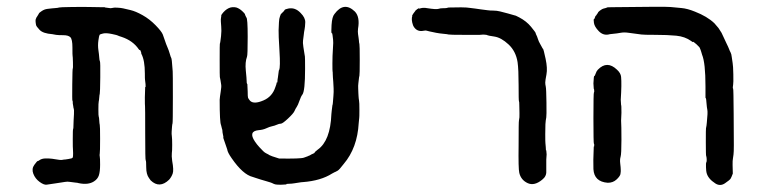

<svg xmlns="http://www.w3.org/2000/svg" viewBox="-20 -521 2228 562"><path d="M273 -500H286Q286 -499 292 -498.5Q298 -498 299.5 -497.5Q301 -497 304 -497Q313 -498 313.5 -498.5Q314 -499 324 -498.5Q334 -498 340.5 -496.5Q347 -495 362 -491.5Q377 -488 397.5 -476.5Q418 -465 435.5 -447Q453 -429 456.5 -420Q460 -411 463 -401.5Q466 -392 470 -383Q474 -374 477 -363.5Q480 -353 481 -352Q482 -351 483 -342.5Q484 -334 484.5 -324.5Q485 -315 485.5 -312Q486 -309 486 -236Q486 -163 485 -160Q484 -157 483.5 -150Q483 -143 482.5 -136Q482 -129 483 -122.5Q484 -116 484 -97Q484 -78 483 -73Q482 -65 484 -50Q489 -23 485.5 -13Q482 -3 475 5Q447 32 421 7Q421 7 416 0Q408 -11 408 -31Q408 -51 406.5 -51.5Q405 -52 405 -131Q405 -210 404.5 -210.5Q404 -211 404 -236L405 -267Q407 -263 406 -274.5Q405 -286 404.5 -287.5Q404 -289 404 -306Q404 -344 394 -363Q393 -364 393.5 -364.5Q394 -365 393 -368Q391 -375 389.5 -374.5Q388 -374 386 -377Q369 -402 336 -413Q326 -416 325 -417Q324 -418 307.5 -421.5Q291 -425 282 -423Q273 -421 271.5 -419Q270 -417 268 -402.5Q266 -388 268 -374.5Q270 -361 270.5 -352.5Q271 -344 272.5 -341.5Q274 -339 273.5 -294.5Q273 -250 272 -246.5Q271 -243 270.5 -235.5Q270 -228 269 -224Q268 -220 268 -200.5Q268 -181 269 -179.5Q270 -178 270.5 -168.5Q271 -159 272 -155.5Q273 -152 273 -115Q273 -76 272 -71.5Q271 -67 272 -63Q273 -59 273 -39Q273 -19 269.5 -8Q266 3 255 10Q238 21 210 15Q208 14 201 13.5Q194 13 185.5 11.5Q177 10 170 11.5Q163 13 144 15.5Q125 18 117 19.5Q109 21 96 11.5Q83 2 77.5 -12.5Q72 -27 80.5 -38.5Q89 -50 90 -49.5Q91 -49 94.5 -51.5Q98 -54 99.5 -54.5Q101 -55 104 -56Q107 -57 109 -57Q125 -58 141 -55Q157 -52 162 -53Q167 -54 167.5 -54Q168 -54 170 -54Q172 -54 180 -55.5Q188 -57 189.5 -57.5Q191 -58 193 -60Q194 -62 194 -72.5Q194 -83 193.5 -84.5Q193 -86 193 -114Q193 -142 194 -143Q195 -144 195 -154Q195 -164 195.5 -168.5Q196 -173 196.5 -187Q197 -201 196 -202.5Q195 -204 194.5 -209.5Q194 -215 193.5 -215.5Q193 -216 193 -221Q193 -226 192 -226.5Q191 -227 191.5 -273.5Q192 -320 193 -320.5Q194 -321 193.5 -339Q193 -357 192.5 -357.5Q192 -358 192 -382Q192 -406 186 -412Q180 -418 165 -418Q150 -418 144 -419Q138 -420 133 -421Q106 -423 96 -433.5Q86 -444 85.5 -448Q85 -452 84.5 -454Q84 -456 84 -460Q84 -464 84.5 -464.5Q85 -465 86 -468Q87 -471 87.5 -471Q88 -471 89.5 -474Q91 -477 92.5 -479Q94 -481 94 -482Q94 -483 102 -488.5Q110 -494 119 -495Q128 -496 132 -496.5Q136 -497 143.5 -497.5Q151 -498 152.5 -499Q154 -500 190 -500.5Q226 -501 243 -500.5Q260 -500 273 -500Z M959 -480Q987 -518 1019 -487Q1034 -471 1028 -437Q1027 -428 1028 -421.5Q1029 -415 1029.5 -411Q1030 -407 1030.5 -403Q1031 -399 1031 -397Q1031 -395 1032 -392Q1033 -389 1033 -345.5Q1033 -302 1032 -299Q1031 -296 1030.5 -290.5Q1030 -285 1029 -277.5Q1028 -270 1028.5 -261.5Q1029 -253 1029 -248Q1029 -243 1029.5 -239.5Q1030 -236 1030 -233Q1030 -230 1031 -226Q1032 -222 1032 -199.5Q1032 -177 1031.5 -176Q1031 -175 1030 -161Q1026 -88 986 -41Q973 -24 968.5 -21.5Q964 -19 962 -18Q960 -17 959.5 -17Q959 -17 952 -13Q919 8 867 12Q863 12 854.5 13.5Q846 15 841.5 15.5Q837 16 834 16.5Q831 17 824.5 17Q818 17 818.5 18Q819 19 816 19Q789 21 782 17.5Q775 14 771.5 13Q768 12 760 9.5Q752 7 743 4.5Q734 2 729 0Q724 -2 720 -3Q691 -10 658 -58Q646 -75 645 -84L633 -119L632 -120L633 -119L634 -118Q634 -121 632.5 -127.5Q631 -134 631 -138Q631 -142 630 -143L627 -155Q623 -163 623 -229L624 -239Q625 -245 626 -252.5Q627 -260 627.5 -264.5Q628 -269 627.5 -272.5Q627 -276 625.5 -285.5Q624 -295 623.5 -295.5Q623 -296 623 -344.5Q623 -393 623.5 -393Q624 -393 625 -399.5Q626 -406 627 -415Q628 -424 628 -430.5Q628 -437 627.5 -443.5Q627 -450 626.5 -457.5Q626 -465 627 -469.5Q628 -474 627.5 -474.5Q627 -475 629 -479Q648 -505 672 -499Q681 -496 689 -488.5Q697 -481 697 -479.5Q697 -478 699 -474Q701 -470 701 -470Q705 -468 705 -413.5Q705 -359 703 -355Q697 -339 699.5 -314.5Q702 -290 702 -283.5Q702 -277 703 -276L704 -275L705 -253Q705 -238 706 -235Q707 -232 712 -226Q723 -215 751 -227Q777 -238 786 -266Q790 -276 790 -280Q791 -279 791.5 -279.5Q792 -280 792 -282Q792 -284 792.5 -288.5Q793 -293 793.5 -294.5Q794 -296 795 -306Q796 -316 797 -316Q801 -324 798 -372.5Q795 -421 795.5 -432.5Q796 -444 796.5 -455.5Q797 -467 799.5 -473Q802 -479 802 -479.5Q802 -480 807 -484.5Q812 -489 813 -491.5Q814 -494 824 -496Q844 -500 860 -483Q874 -469 873.5 -455.5Q873 -442 871.5 -435Q870 -428 869 -418Q868 -408 867 -402.5Q866 -397 868 -383.5Q870 -370 871 -364.5Q872 -359 872.5 -355.5Q873 -352 873 -319.5Q873 -287 871 -268Q869 -249 865 -244Q861 -239 856.5 -226Q852 -213 848.5 -208Q845 -203 842 -196Q839 -189 823 -174Q807 -159 802 -159Q797 -159 790.5 -156Q784 -153 776.5 -151.5Q769 -150 759.5 -145.5Q750 -141 737 -140Q706 -137 726 -107Q732 -98 739 -90.5Q746 -83 750.5 -78.5Q755 -74 760.5 -71.5Q766 -69 768.5 -67Q771 -65 797 -57Q860 -56 869.5 -59.5Q879 -63 880.5 -63.5Q882 -64 882.5 -64.5Q883 -65 885 -65.5Q887 -66 889 -67.5Q891 -69 896 -71Q901 -73 901 -74.5Q901 -76 910 -83Q947 -109 950 -187L951 -197L953 -213Q954 -214 954.5 -222Q955 -230 956 -241Q957 -252 956.5 -262.5Q956 -273 955.5 -281.5Q955 -290 954.5 -294Q954 -298 954 -304.5Q954 -311 953.5 -312Q953 -313 953 -335.5Q953 -358 954.5 -378.5Q956 -399 955 -404.5Q954 -410 953.5 -417Q953 -424 951 -424Q949 -424 950.5 -448Q952 -472 959 -480Z M1293 -499Q1340 -500 1345.5 -499Q1351 -498 1358.5 -497.5Q1366 -497 1370.5 -496Q1375 -495 1388 -493.5Q1401 -492 1407.5 -491Q1414 -490 1424 -490Q1434 -490 1444 -487.5Q1454 -485 1467 -481.5Q1480 -478 1484.5 -476.5Q1489 -475 1490 -475L1500 -470Q1521 -459 1534.5 -442.5Q1548 -426 1548 -424Q1548 -422 1550 -418.5Q1552 -415 1554.5 -407Q1557 -399 1561 -392.5Q1565 -386 1566.5 -382.5Q1568 -379 1569.5 -378Q1571 -377 1577 -349Q1583 -321 1579.5 -303Q1576 -285 1576 -279.5Q1576 -274 1577.5 -267.5Q1579 -261 1579.5 -221Q1580 -181 1579 -177.5Q1578 -174 1577.5 -168.5Q1577 -163 1576.5 -157.5Q1576 -152 1576 -128.5Q1576 -105 1576.5 -102Q1577 -99 1577.5 -90.5Q1578 -82 1578 -81H1579L1580 -69L1579 -54V-20Q1580 -5 1567 5Q1544 24 1524.5 15Q1505 6 1500 -15Q1497 -27 1498 -96Q1498 -166 1499 -168Q1501 -176 1500.5 -190Q1500 -204 1500 -214Q1500 -224 1499 -225Q1498 -226 1498 -272Q1498 -318 1495 -339Q1490 -371 1468.5 -391Q1447 -411 1427 -414Q1407 -417 1406.5 -418Q1406 -419 1399 -419.5Q1392 -420 1391 -419.5Q1390 -419 1384 -419Q1378 -419 1337 -419Q1296 -419 1293 -420Q1290 -421 1278.5 -422Q1267 -423 1256.5 -425Q1246 -427 1237.5 -429Q1229 -431 1227.5 -431.5Q1226 -432 1220 -431Q1201 -427 1191 -443L1189 -447Q1183 -464 1187 -475H1186Q1190 -482 1193 -485.5Q1196 -489 1196 -490L1195 -489Q1201 -495 1208 -498L1206 -495Q1217 -500 1231 -497Q1257 -493 1263 -495Q1269 -497 1277.5 -497Q1286 -497 1287 -497.5Q1288 -498 1293 -499Z M1730 -317Q1757 -345 1786 -317Q1797 -307 1798 -296Q1800 -275 1797 -229L1798 -213Q1799 -215 1799 -191L1798 -168Q1799 -154 1799 -112Q1799 -70 1796.5 -62Q1794 -54 1795.5 -42Q1797 -30 1797 -24V-19L1796 -11Q1794 -4 1784 5Q1774 14 1759 14Q1719 11 1717 -26Q1716 -48 1718 -92H1719Q1720 -99 1718.5 -100Q1717 -101 1717 -175Q1717 -249 1718.5 -250.5Q1720 -252 1719 -259Q1718 -262 1718 -261L1717 -277Q1718 -299 1719.5 -298.5Q1721 -298 1723.5 -305.5Q1726 -313 1730 -317ZM1778 -500Q1928 -502 1942.5 -500.5Q1957 -499 1974.5 -497.5Q1992 -496 2014 -487Q2050 -473 2071 -453L2083 -439L2092 -425Q2098 -413 2099.5 -409Q2101 -405 2106.5 -394Q2112 -383 2114 -377.5Q2116 -372 2118.5 -367.5Q2121 -363 2122 -353.5Q2123 -344 2124.5 -336.5Q2126 -329 2126.5 -303.5Q2127 -278 2126 -273.5Q2125 -269 2125 -265.5Q2125 -262 2126 -261Q2127 -260 2127.5 -188.5Q2128 -117 2128 -96Q2128 -75 2127 -68.5Q2126 -62 2125.5 -58Q2125 -54 2124.5 -49.5Q2124 -45 2125 -13Q2121 -2 2118.5 2Q2116 6 2102 15.5Q2088 25 2074 16Q2052 2 2048 -16Q2047 -19 2046.5 -31.5Q2046 -44 2047.5 -46Q2049 -48 2048.5 -55.5Q2048 -63 2047 -64.5Q2046 -66 2046 -105.5Q2046 -145 2046.5 -145.5Q2047 -146 2048 -153.5Q2049 -161 2049 -163Q2052 -192 2050.5 -199Q2049 -206 2048 -219Q2047 -232 2046.5 -232.5Q2046 -233 2045 -235Q2045 -239 2045 -268Q2045 -337 2035 -361Q2033 -367 2032.5 -369.5Q2032 -372 2030.5 -375.5Q2029 -379 2029 -379Q2029 -382 2018.5 -391.5Q2008 -401 2008 -398Q2008 -397 2003 -401Q1985 -414 1959.5 -416.5Q1934 -419 1898.5 -419Q1863 -419 1857.5 -420Q1852 -421 1842.5 -422Q1833 -423 1820 -425Q1807 -427 1796.5 -425Q1786 -423 1774.5 -422Q1763 -421 1761 -420Q1745 -417 1732.5 -430Q1720 -443 1718.5 -454Q1717 -465 1718.5 -465Q1720 -465 1721.5 -470Q1723 -475 1724 -475Q1725 -475 1727 -479Q1731 -484 1730.5 -484.5Q1730 -485 1736 -490Q1742 -495 1749 -496.5Q1756 -498 1756.5 -499Q1757 -500 1778 -500Z"/></svg>

Font: TT2020 Style E
Style: Regular
Weight: 400
Version: Version 00.2